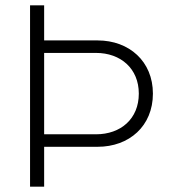

<svg xmlns="http://www.w3.org/2000/svg" viewBox="-20 -702 649 722"><path d="M93 0H146V-150H347C466 -150 555 -228 555 -350C555 -471 466 -550 347 -550H146V-682H93ZM146 -197V-503H341C434 -503 502 -444 502 -350C502 -255 434 -197 341 -197Z"/></svg>

Font: MV Cash ExtraLight
Style: Regular
Weight: 200
Designer: Rodrigo Fuenzalida
Foundry: fragTYPE
Version: Version 1.100;Glyphs 3.1.2 (3151)